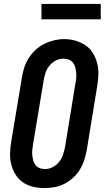

<svg xmlns="http://www.w3.org/2000/svg" viewBox="-20 -944 540 972"><path d="M205 8Q175 8 147 1.5Q119 -5 96 -21Q73 -37 58.5 -60.5Q44 -84 37 -111.5Q30 -139 31 -168.5Q32 -198 37 -228L91 -552Q95 -578 103 -602.5Q111 -627 125.5 -650Q140 -673 160 -691.5Q180 -710 204.5 -722Q229 -734 254 -740Q279 -746 305 -746Q335 -746 362.5 -738Q390 -730 413 -714.5Q436 -699 450.5 -675Q465 -651 472 -623.5Q479 -596 478 -566.5Q477 -537 472 -507L419 -183Q414 -157 406 -132.5Q398 -108 384 -85Q370 -62 349.5 -43.5Q329 -25 305 -13Q281 -1 255.5 3.5Q230 8 205 8ZM207 -88Q227 -88 246 -97.5Q265 -107 278.5 -123.5Q292 -140 298.5 -159.5Q305 -179 309 -198L362 -523Q365 -537 366 -551Q367 -565 365.5 -578.5Q364 -592 360.5 -605Q357 -618 348.5 -628Q340 -638 327 -642.5Q314 -647 300 -647Q280 -647 261.5 -637Q243 -627 230 -611Q217 -595 210.5 -575.5Q204 -556 201 -537L147 -212Q145 -198 143.5 -184Q142 -170 143.5 -157Q145 -144 148.5 -131Q152 -118 160 -108Q168 -98 180.5 -93Q193 -88 207 -88ZM190 -846V-924H490V-846Z"/></svg>

Font: Iosevka Slab Oblique
Style: Bold
Weight: 700
Italic angle: -9°
Monospace: yes
Designer: Belleve Invis
Foundry: Belleve Invis
Version: Version 11.1.1; ttfautohint (v1.8.3)